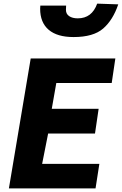

<svg xmlns="http://www.w3.org/2000/svg" viewBox="-20 -1037 671 1057"><path d="M149 -715H615L595 -580H290L265 -438H523L503 -302H245L212 -135H527L506 0H29ZM201 -989 202 -1006H344Q343 -998 343 -983Q343 -960 361 -948Q379 -936 408 -936Q486 -936 515 -1017L631 -1013Q602 -927 548 -880Q494 -833 385 -833Q295 -833 248 -873Q201 -913 201 -989Z"/></svg>

Font: Nebula Sans Bold
Style: Regular
Weight: 700
Italic angle: -9°
Designer: Paul D. Hunt for Adobe (as Source Sans)
Foundry: Nebula Entertainment & Broadcasting LLC
Version: Version 1.010